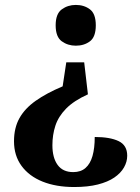

<svg xmlns="http://www.w3.org/2000/svg" viewBox="-20 -560 562 772"><path d="M333.5 -180.7Q276.8 -155 245.7 -123.2Q214.6 -91.3 202.7 -54.6Q190.7 -17.8 190.7 23.9Q190.7 74.2 211.7 103.1Q232.7 132 274.4 132Q304.8 132 323.8 115.4Q342.8 98.9 351.9 67.3Q360.9 35.8 360.9 -9.2Q422.4 -9.2 456.9 7.4Q491.5 24 491.5 66Q491.5 90.6 478.5 113.3Q465.6 136 439.7 153.8Q413.8 171.5 373.5 181.8Q333.3 192 278.4 192Q205.5 192 151.2 170.2Q96.9 148.4 66.6 107Q36.3 65.7 36.3 8.1Q36.3 -45.7 58.1 -84.8Q79.9 -123.9 123.5 -154.7Q167.1 -185.5 231.9 -212.8L246.5 -309.5H318.5ZM284.8 -540.2Q318.3 -540.2 341.8 -522.3Q365.2 -504.4 365.2 -458.2Q365.2 -411.7 341.8 -394Q318.3 -376.3 284.8 -376.3Q252.8 -376.3 228.3 -394Q203.8 -411.7 203.8 -458.2Q203.8 -504.4 228.3 -522.3Q252.8 -540.2 284.8 -540.2Z"/></svg>

Font: Noto Serif Malayalam
Style: Regular
Weight: 400
Designer: Indian type Foundry, Jelle Bosma, Monotype Design Team
Foundry: Monotype Imaging Inc.
Version: Version 2.103